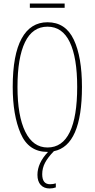

<svg xmlns="http://www.w3.org/2000/svg" viewBox="-20 -850 536 1087"><path d="M346 -806H149V-830H346ZM219 136Q219 193 263 193Q281 193 296 188V211Q280 217 261 217Q229 217 210.5 197Q192 177 192 140Q192 73 252 10H249Q142 10 97 -94Q52 -198 52 -358Q52 -540 102.5 -632Q153 -724 249 -724Q351 -724 397.5 -626Q444 -528 444 -358Q444 -26 285 6Q251 41 235 71.5Q219 102 219 136ZM249 -15Q333 -15 375 -102Q417 -189 417 -358Q417 -524 375 -611.5Q333 -699 249 -699Q164 -699 121.5 -611Q79 -523 79 -358Q79 -194 123 -104.5Q167 -15 249 -15Z"/></svg>

Font: Noto Sans Display Thin Cond
Style: Regular
Weight: 250
Width: 3
Designer: Monotype Design team
Foundry: Monotype Imaging Inc.
Version: Version 1.000